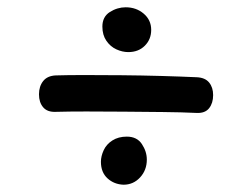

<svg xmlns="http://www.w3.org/2000/svg" viewBox="-20 -581 690 527"><path d="M520 -271Q479 -273 427 -273.5Q375 -274 320.5 -274.5Q266 -275 217 -275Q168 -275 133 -274Q110 -273 98.5 -286.5Q87 -300 87 -322Q87 -344 98.5 -358.5Q110 -373 133 -374Q165 -375 212.5 -375Q260 -375 314.5 -374.5Q369 -374 422.5 -372.5Q476 -371 520 -369Q543 -368 554 -354.5Q565 -341 565 -320Q565 -298 554 -284Q543 -270 520 -271ZM319 -74Q293 -75 275 -91.5Q257 -108 257 -137Q257 -152 264.5 -168.5Q272 -185 288.5 -195.5Q305 -206 328 -206Q356 -206 369.5 -185.5Q383 -165 383 -143Q383 -114 364.5 -94Q346 -74 319 -74ZM332 -438Q316 -438 299.5 -445.5Q283 -453 272 -469Q261 -485 261 -508Q261 -535 281.5 -548Q302 -561 325 -561Q354 -561 374.5 -543.5Q395 -526 395 -499Q395 -473 377.5 -455.5Q360 -438 332 -438Z"/></svg>

Font: Playpen Sans Medium
Style: Regular
Weight: 500
Designer: Laura Meseguer, Veronika Burian, José Scaglione
Foundry: TypeTogether
Version: Version 1.001